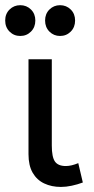

<svg xmlns="http://www.w3.org/2000/svg" viewBox="-38 -724 372 758"><path d="M202.5 14Q165.5 14 136.5 0.2Q107.5 -13.5 91 -42Q74.5 -70.5 74.5 -115.5V-490H166.5V-149.5Q166.5 -104 179 -86.2Q191.5 -68.5 222 -68.5Q233 -68.5 245.5 -71.5Q258 -74.5 271 -80L289 -3.5Q267.5 4.5 245.2 9.2Q223 14 202.5 14ZM42 -582Q17 -582 -0.2 -599.2Q-17.5 -616.5 -17.5 -643Q-17.5 -669.5 -0.2 -686.5Q17 -703.5 42 -703.5Q67 -703.5 84.2 -686.5Q101.5 -669.5 101.5 -643Q101.5 -616.5 84.2 -599.2Q67 -582 42 -582ZM199 -582Q174.5 -582 157.2 -599.2Q140 -616.5 140 -643Q140 -669.5 157.2 -686.5Q174.5 -703.5 199 -703.5Q224 -703.5 241.2 -686.5Q258.5 -669.5 258.5 -643Q258.5 -616.5 241.2 -599.2Q224 -582 199 -582Z"/></svg>

Font: Geologica Cursive Light
Style: Regular
Weight: 300
Designer: Sindre Bremnes, Frode Helland
Foundry: Monokrom Skriftforlag AS
Version: Version 1.010;gftools[0.9.28]